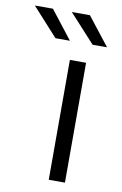

<svg xmlns="http://www.w3.org/2000/svg" viewBox="-175 -780 528 829"><g transform="rotate(10 89.0 -365.5)"><path d="M99.1 0V-525.5H170.1V0ZM184.4 -607 71.5 -730.6H150.8L247.7 -607ZM21.6 -607 -90.7 -730.6H-11.4L84.9 -607Z"/></g></svg>

Font: Montserrat Alternates Thin
Style: Regular
Weight: 100
Designer: Julieta Ulanovsky
Foundry: Julieta Ulanovsky
Version: Version 9.000